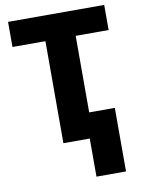

<svg xmlns="http://www.w3.org/2000/svg" viewBox="-99 -781 784 1062"><g transform="rotate(-10 292.5 -250.0)"><path d="M355 214V0H207V-573H22V-714H562V-573H377V-143H521V214Z"/></g></svg>

Font: Noto Sans ExtraBold
Style: Regular
Weight: 800
Designer: Monotype Design Team
Foundry: Monotype Imaging Inc.
Version: Version 2.007